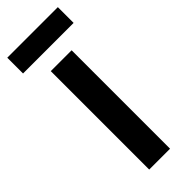

<svg xmlns="http://www.w3.org/2000/svg" viewBox="-250 -724 749 749"><g transform="rotate(-45 124.5 -350.0)"><path d="M264 -700H-15V-613H264ZM183 0V-543H68V0Z"/></g></svg>

Font: Noto Sans Gurmukhi UI Condensed SemiBold
Style: Regular
Weight: 600
Width: 3
Designer: Jelle Bosma - Monotype Design Team
Foundry: Monotype Imaging Inc.
Version: Version 2.004